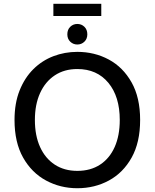

<svg xmlns="http://www.w3.org/2000/svg" viewBox="-20 -983 821 1018"><path d="M390 15Q300 15 224 -26Q148 -67 102.5 -147.5Q57 -228 57 -347Q57 -436 84 -503.5Q111 -571 157 -616.5Q203 -662 263 -685Q323 -708 390 -708Q481 -708 556.5 -667.5Q632 -627 677.5 -546.5Q723 -466 723 -347Q723 -228 678 -147.5Q633 -67 557.5 -26Q482 15 390 15ZM390 -77Q460 -77 510.5 -110Q561 -143 588 -203.5Q615 -264 615 -347Q615 -471 554.5 -544Q494 -617 390 -617Q321 -617 270.5 -583.5Q220 -550 192.5 -489.5Q165 -429 165 -347Q165 -264 192.5 -203.5Q220 -143 270.5 -110Q321 -77 390 -77ZM263 -898V-963H517V-898ZM390 -747Q368 -747 352.5 -762Q337 -777 337 -801Q337 -826 352.5 -841Q368 -856 390 -856Q412 -856 427.5 -841Q443 -826 443 -801Q443 -777 427.5 -762Q412 -747 390 -747Z"/></svg>

Font: Ubuntu Sans Medium
Style: Regular
Weight: 500
Designer: Dalton Maag Ltd
Foundry: Dalton Maag Ltd
Version: Version 1.006; ttfautohint (v1.8.4.7-5d5b)